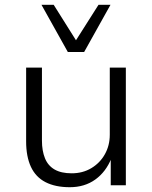

<svg xmlns="http://www.w3.org/2000/svg" viewBox="-20 -773 635 801"><path d="M271 8Q211 8 170 -13Q129 -34 109 -77Q89 -120 89 -183V-491H155V-186Q155 -144 167.5 -113Q180 -82 207.5 -66Q235 -50 279 -50Q325 -50 361 -71.5Q397 -93 417.5 -129.5Q438 -166 438 -211V-491H505V0H442V-113H445Q422 -56 377.5 -24Q333 8 271 8ZM263 -556 153 -753H204L297 -605L391 -753H441L331 -556Z"/></svg>

Font: Nunito Sans 9pt Light
Style: Regular
Weight: 300
Version: Version 3.101;gftools[0.9.27]